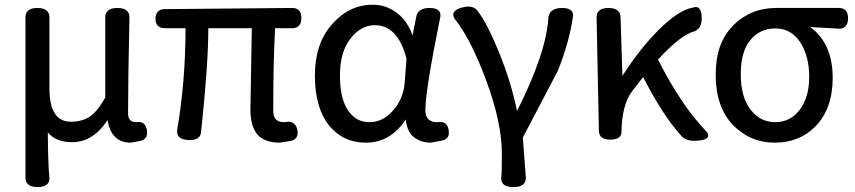

<svg xmlns="http://www.w3.org/2000/svg" viewBox="-20 -552 3588 806"><path d="M282.2 44.9Q214.8 44.9 180.7 3.9Q181.6 137.7 187.5 195.3Q187.5 196.3 187.5 196.3Q187.5 211.9 178.7 220.7Q166 233.4 137.7 233.4Q109.4 233.4 96.7 220.7Q86.9 210.9 86.9 195.3V-480.5Q86.9 -497.1 96.7 -505.9Q108.4 -518.6 136.7 -518.6Q165 -518.6 177.7 -505.9Q187.5 -496.1 187.5 -480.5V-180.7Q187.5 -95.7 220.7 -62.5Q242.2 -41 277.3 -41Q323.2 -41 355.5 -61.5Q388.7 -83 421.9 -142.6V-480.5Q421.9 -496.1 431.6 -505.9Q444.3 -518.6 472.7 -518.6Q501 -518.6 513.7 -505.9Q523.4 -496.1 523.4 -480.5Q517.6 -213.9 517.6 -77.1Q517.6 -56.6 526.4 -47.9Q535.2 -39.1 552.7 -39.1Q557.6 -40 561.5 -40Q576.2 -40 585 -31.2Q593.8 -22.5 596.7 -5.9Q597.7 0 597.7 4.9Q597.7 20.5 589.4 28.8Q581.1 37.1 567.4 40L528.3 46.9Q487.3 46.9 462.9 22.5Q438.5 -2 431.6 -47.9Q371.1 44.9 282.2 44.9Z M1189.5 -41Q1206.1 -41 1215.8 -31.7Q1225.6 -22.5 1228.5 -4.9Q1229.5 1 1229.5 5.9Q1229.5 20.5 1220.7 29.3Q1211.9 38.1 1197.3 40L1154.3 46.9Q1090.8 46.9 1060.5 12.7Q1031.2 -22.5 1031.2 -92.8L1037.1 -433.6H854.5Q854.5 -282.2 824.2 1Q823.2 15.6 814.5 24.4Q802.7 36.1 778.3 36.1Q745.1 36.1 732.4 23.4Q723.6 14.6 723.6 0Q723.6 -2.9 723.6 -4.9Q758.8 -210.9 758.8 -433.6H670.9Q653.3 -433.6 643.1 -443.4Q632.8 -453.1 632.8 -472.7Q632.8 -493.2 643.1 -503.4Q653.3 -513.7 670.9 -513.7L1207 -518.6Q1224.6 -518.6 1234.9 -508.3Q1245.1 -498 1245.1 -476.1Q1245.1 -454.1 1234.9 -443.8Q1224.6 -433.6 1207 -433.6H1134.8Q1127 -293 1127 -86.9Q1127 -62.5 1138.2 -50.8Q1149.4 -39.1 1172.9 -39.1Q1185.5 -41 1189.5 -41Z M1683.6 -50.8Q1619.1 46.9 1516.6 46.9Q1419.9 46.9 1360.4 -26.4Q1302.7 -99.6 1301.8 -233.4Q1301.8 -368.2 1373 -449.2Q1445.3 -532.2 1544.9 -532.2Q1602.5 -532.2 1648.4 -496.1Q1689.5 -464.8 1711.9 -403.3L1727.5 -482.4Q1734.4 -518.6 1783.2 -518.6Q1810.5 -518.6 1821.3 -507.8Q1829.1 -500 1829.1 -487.3Q1829.1 -483.4 1828.1 -479.5Q1766.6 -177.7 1765.6 -89.8Q1765.6 -64.5 1778.3 -51.8Q1792 -39.1 1811.5 -39.1H1818.4Q1824.2 -40 1829.1 -40Q1843.8 -40 1852.1 -31.7Q1860.4 -23.4 1863.3 -6.8Q1864.3 0 1864.3 5.9Q1864.3 19.5 1856.4 27.8Q1848.6 36.1 1835 38.1Q1789.1 46.9 1789.1 46.9Q1743.2 46.9 1712.9 19.5Q1712.9 19.5 1711.9 19.5Q1687.5 -5.9 1683.6 -50.8ZM1686.5 -305.7Q1650.4 -445.3 1554.7 -446.3Q1494.1 -446.3 1451.2 -389.6Q1407.2 -334 1407.2 -236.3Q1407.2 -233.4 1407.2 -231.4Q1407.2 -118.2 1457 -69.3Q1486.3 -39.1 1530.3 -39.1Q1586.9 -39.1 1628.9 -86.9Q1672.9 -135.7 1678.7 -203.1Z M2177.7 220.7Q2165 233.4 2135.3 233.4Q2105.5 233.4 2092.8 220.7Q2084 211.9 2084 196.3Q2084 195.3 2084 194.3Q2086.9 179.7 2086.9 94.7Q2086.9 -36.1 2021.5 -212.9Q1956.1 -389.6 1888.7 -472.7Q1882.8 -482.4 1882.8 -490.7Q1882.8 -499 1891.1 -506.8Q1899.4 -514.6 1916 -519.5Q1932.6 -524.4 1945.3 -524.4Q1973.6 -524.4 1987.3 -502.9Q2024.4 -455.1 2076.2 -329.1Q2126 -206.1 2150.4 -85.9Q2274.4 -332 2282.2 -480.5Q2282.2 -481.4 2282.2 -481.4Q2290 -518.6 2339.8 -518.6Q2366.2 -518.6 2377.9 -507.8Q2385.7 -500 2385.7 -487.3Q2385.7 -483.4 2384.8 -479.5Q2369.1 -373 2321.3 -253.9Q2321.3 -253.9 2174.8 25.4L2187.5 195.3Q2187.5 210.9 2177.7 220.7Z M2581.1 22.5Q2569.3 34.2 2542 34.2Q2494.1 34.2 2494.1 -3.9L2484.4 -480.5Q2484.4 -497.1 2494.1 -505.9Q2505.9 -518.6 2534.2 -518.6Q2562.5 -518.6 2575.2 -505.9Q2585 -496.1 2585 -480.5L2592.8 -233.4Q2663.1 -343.8 2743.2 -424.8Q2830.1 -510.7 2886.7 -519.5Q2893.6 -522.5 2901.4 -522.5Q2909.2 -522.5 2915 -516.6Q2925.8 -504.9 2925.8 -475.6Q2925.8 -435.5 2898.4 -421.9Q2898.4 -420.9 2897.5 -420.9Q2840.8 -409.2 2742.2 -301.8Q2839.8 -109.4 2946.3 1Q2953.1 9.8 2953.1 15.6Q2953.1 35.2 2911.1 38.1Q2903.3 39.1 2895.5 39.1Q2855.5 39.1 2837.9 15.6Q2763.7 -65.4 2679.7 -228.5L2632.8 -168Q2590.8 -111.3 2588.9 1Q2588.9 14.6 2581.1 22.5Z M3380.9 -438.5Q3475.6 -370.1 3475.6 -224.6Q3475.6 -94.7 3401.4 -19.5Q3334 46.9 3232.4 46.9Q3128.9 46.9 3055.7 -28.3Q2984.4 -104.5 2984.4 -237.8Q2984.4 -371.1 3055.7 -442.4Q3056.6 -443.4 3057.6 -445.3Q3131.8 -518.6 3237.3 -518.6H3502Q3519.5 -518.6 3529.8 -508.3Q3540 -498 3540 -475.6Q3540 -452.1 3529.8 -441.9Q3519.5 -431.6 3503.9 -431.6Q3502 -431.6 3380.9 -438.5ZM3089.8 -238.3Q3089.8 -145.5 3130.4 -92.3Q3170.9 -39.1 3234.4 -39.1Q3297.9 -39.1 3337.4 -91.3Q3377 -143.6 3377 -230Q3377 -316.4 3338.9 -375Q3300.8 -432.6 3235.4 -432.6Q3168.9 -432.6 3129.4 -383.3Q3089.8 -334 3089.8 -243.2Q3089.8 -240.2 3089.8 -238.3Z"/></svg>

Font: TaiwanPearl
Style: Regular
Weight: 400
Version: Version 2.102